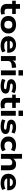

<svg xmlns="http://www.w3.org/2000/svg" viewBox="2794 -3572 788 6417"><g transform="rotate(90 3188.5 -363.0)"><path d="M339 11Q224 11 167 -43Q110 -97 110 -200V-376H4V-496H115V-637H273V-496H448V-376H273V-207Q273 -162 296.5 -141Q320 -120 371 -120Q390 -120 408.5 -123.5Q427 -127 445 -132L467 -14Q440 -2 408 4.5Q376 11 339 11Z M806 11Q714 11 648.5 -21.5Q583 -54 547.5 -112.5Q512 -171 512 -248Q512 -326 547.5 -384Q583 -442 648.5 -474Q714 -506 805 -506Q897 -506 962.5 -474Q1028 -442 1063.5 -384Q1099 -326 1099 -248Q1099 -171 1063.5 -112.5Q1028 -54 962.5 -21.5Q897 11 806 11ZM805 -113Q868 -113 902 -149Q936 -185 936 -249Q936 -313 902 -348Q868 -383 805 -383Q743 -383 708.5 -348Q674 -313 674 -249Q674 -185 709 -149Q744 -113 805 -113Z M1507 11Q1407 11 1335.5 -20.5Q1264 -52 1226.5 -110Q1189 -168 1189 -247Q1189 -323 1225 -381Q1261 -439 1326 -472.5Q1391 -506 1477 -506Q1557 -506 1616.5 -475.5Q1676 -445 1709 -387.5Q1742 -330 1742 -250V-209H1321V-297H1623L1606 -280Q1605 -339 1573 -369Q1541 -399 1481 -399Q1437 -399 1406.5 -383Q1376 -367 1359.5 -337Q1343 -307 1343 -264V-253Q1343 -204 1360.5 -172.5Q1378 -141 1416 -125.5Q1454 -110 1515 -110Q1564 -110 1609.5 -120.5Q1655 -131 1688 -153L1730 -47Q1691 -19 1631 -4Q1571 11 1507 11Z M1854 0V-496H2006V-371H2000Q2017 -431 2063 -465Q2109 -499 2181 -504L2237 -508L2249 -367L2151 -358Q2084 -352 2051.5 -322.5Q2019 -293 2019 -243V0Z M2325 -587V-737H2503V-587ZM2333 0V-496H2496V0Z M2859 11Q2809 11 2763.5 4.5Q2718 -2 2681 -13.5Q2644 -25 2617 -43L2653 -149Q2683 -134 2718.5 -123Q2754 -112 2791.5 -106.5Q2829 -101 2863 -101Q2911 -101 2936.5 -112.5Q2962 -124 2962 -147Q2962 -164 2948.5 -173.5Q2935 -183 2905 -187L2775 -203Q2702 -213 2664 -250.5Q2626 -288 2626 -342Q2626 -391 2656 -427.5Q2686 -464 2741.5 -485Q2797 -506 2875 -506Q2920 -506 2960.5 -500Q3001 -494 3035 -482Q3069 -470 3092 -453L3050 -350Q3025 -364 2995 -374Q2965 -384 2933 -389Q2901 -394 2870 -394Q2818 -394 2794.5 -381.5Q2771 -369 2771 -348Q2771 -332 2783.5 -322Q2796 -312 2826 -308L2954 -291Q3030 -281 3068.5 -246.5Q3107 -212 3107 -153Q3107 -102 3076.5 -65.5Q3046 -29 2990.5 -9Q2935 11 2859 11Z M3478 11Q3363 11 3306 -43Q3249 -97 3249 -200V-376H3143V-496H3254V-637H3412V-496H3587V-376H3412V-207Q3412 -162 3435.5 -141Q3459 -120 3510 -120Q3529 -120 3547.5 -123.5Q3566 -127 3584 -132L3606 -14Q3579 -2 3547 4.5Q3515 11 3478 11Z M3677 -587V-737H3855V-587ZM3685 0V-496H3848V0Z M4211 11Q4161 11 4115.5 4.5Q4070 -2 4033 -13.5Q3996 -25 3969 -43L4005 -149Q4035 -134 4070.5 -123Q4106 -112 4143.5 -106.5Q4181 -101 4215 -101Q4263 -101 4288.5 -112.5Q4314 -124 4314 -147Q4314 -164 4300.5 -173.5Q4287 -183 4257 -187L4127 -203Q4054 -213 4016 -250.5Q3978 -288 3978 -342Q3978 -391 4008 -427.5Q4038 -464 4093.5 -485Q4149 -506 4227 -506Q4272 -506 4312.5 -500Q4353 -494 4387 -482Q4421 -470 4444 -453L4402 -350Q4377 -364 4347 -374Q4317 -384 4285 -389Q4253 -394 4222 -394Q4170 -394 4146.5 -381.5Q4123 -369 4123 -348Q4123 -332 4135.5 -322Q4148 -312 4178 -308L4306 -291Q4382 -281 4420.5 -246.5Q4459 -212 4459 -153Q4459 -102 4428.5 -65.5Q4398 -29 4342.5 -9Q4287 11 4211 11Z M4833 11Q4744 11 4678.5 -21Q4613 -53 4577 -111.5Q4541 -170 4541 -248Q4541 -327 4577 -385Q4613 -443 4678.5 -474.5Q4744 -506 4833 -506Q4893 -506 4947 -491Q5001 -476 5036 -449L4988 -335Q4959 -356 4922.5 -367.5Q4886 -379 4849 -379Q4781 -379 4744 -344.5Q4707 -310 4707 -248Q4707 -186 4744 -151Q4781 -116 4849 -116Q4885 -116 4921.5 -127.5Q4958 -139 4987 -160L5035 -46Q5000 -20 4946.5 -4.5Q4893 11 4833 11Z M5124 0V-705H5283L5284 -402H5278Q5307 -451 5355.5 -478.5Q5404 -506 5469 -506Q5535 -506 5579 -482.5Q5623 -459 5646 -409Q5669 -359 5669 -280V0H5506V-274Q5506 -311 5495 -333.5Q5484 -356 5463.5 -367Q5443 -378 5413 -378Q5376 -378 5347.5 -362Q5319 -346 5303 -319Q5287 -292 5287 -259V0Z M6104 11Q6004 11 5932.5 -20.5Q5861 -52 5823.5 -110Q5786 -168 5786 -247Q5786 -323 5822 -381Q5858 -439 5923 -472.5Q5988 -506 6074 -506Q6154 -506 6213.5 -475.5Q6273 -445 6306 -387.5Q6339 -330 6339 -250V-209H5918V-297H6220L6203 -280Q6202 -339 6170 -369Q6138 -399 6078 -399Q6034 -399 6003.5 -383Q5973 -367 5956.5 -337Q5940 -307 5940 -264V-253Q5940 -204 5957.5 -172.5Q5975 -141 6013 -125.5Q6051 -110 6112 -110Q6161 -110 6206.5 -120.5Q6252 -131 6285 -153L6327 -47Q6288 -19 6228 -4Q6168 11 6104 11Z"/></g></svg>

Font: Nunito Sans 10pt SemiExpanded ExtraBold
Style: Regular
Weight: 800
Width: 6
Designer: Vernon Adams
Foundry: Vernon Adams
Version: Version 3.101;gftools[0.9.27]